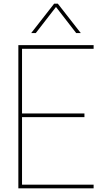

<svg xmlns="http://www.w3.org/2000/svg" viewBox="-20 -1026 580 1046"><path d="M420 -846ZM420 -846H395L285 -988L175 -846H150L275 -1006H295ZM490 0H80V-780H490V-760H100V-408H440V-388H100V-20H490Z"/></svg>

Font: Tanohe Sans Thin
Style: Regular
Weight: 100
Designer: Village Type and Design LLC & Cristiano Sobral
Foundry: Cooper Hewitt Smithsonian Design Museum
Version: Version 1.00;September 29, 2021;FontCreator 13.0.0.2655 64-b